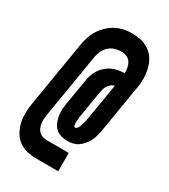

<svg xmlns="http://www.w3.org/2000/svg" viewBox="-205 -858 910 1036"><g transform="rotate(30 250.0 -340.0)"><path d="M331 82H195Q164 82 135 75Q106 68 83.5 51Q61 34 47 8.5Q33 -17 26.5 -45.5Q20 -74 21 -104.5Q22 -135 27 -166L93 -564Q97 -589 104.5 -614Q112 -639 126 -662.5Q140 -686 160 -705.5Q180 -725 203.5 -738Q227 -751 253 -756.5Q279 -762 305 -762Q332 -762 358 -756.5Q384 -751 406 -737.5Q428 -724 443 -704Q458 -684 466.5 -659.5Q475 -635 478 -608.5Q481 -582 479 -555H480L425 -223Q422 -206 417 -189Q412 -172 404 -156.5Q396 -141 384 -126.5Q372 -112 357.5 -102Q343 -92 326 -88Q309 -84 292 -84Q272 -84 252 -89.5Q232 -95 218.5 -107.5Q205 -120 197 -138Q189 -156 185.5 -175.5Q182 -195 183 -215.5Q184 -236 187 -256L214 -416Q217 -435 223.5 -453.5Q230 -472 241 -488.5Q252 -505 268 -518.5Q284 -532 302.5 -540.5Q321 -549 340 -552Q359 -555 377 -555Q378 -573 374.5 -590Q371 -607 362.5 -620.5Q354 -634 338 -641Q322 -648 304 -648Q285 -648 265 -642Q245 -636 229 -622Q213 -608 204 -588.5Q195 -569 192 -550L126 -152Q124 -138 123 -124Q122 -110 124 -96.5Q126 -83 131 -70.5Q136 -58 145.5 -49Q155 -40 168 -36Q181 -32 195 -32H331ZM291 -167Q298 -167 303 -173Q308 -179 311 -185Q314 -191 316 -197.5Q318 -204 320 -210.5Q322 -217 323.5 -223.5Q325 -230 326 -236L365 -470Q353 -468 344 -460.5Q335 -453 328.5 -443.5Q322 -434 318.5 -423.5Q315 -413 313 -402L287 -243Q286 -238 285 -232.5Q284 -227 284 -222Q284 -217 283 -212Q282 -207 282 -202Q282 -197 282 -192Q282 -187 282.5 -182.5Q283 -178 284.5 -172.5Q286 -167 291 -167Z"/></g></svg>

Font: Iosevka Term Curly Heavy
Style: Italic
Weight: 900
Italic angle: -9°
Designer: Belleve Invis
Foundry: Belleve Invis
Version: Version 32.3.0